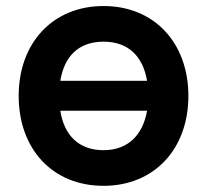

<svg xmlns="http://www.w3.org/2000/svg" viewBox="-20 -598 684 634"><path d="M321.9 -578.1C155.2 -578.1 41.7 -457.3 41.7 -281.2C41.7 -107.3 152.1 15.6 321.9 15.6C489.6 15.6 602.1 -106.3 602.1 -281.2C602.1 -455.2 490.6 -578.1 321.9 -578.1ZM321.9 -460.4C404.2 -460.4 452.1 -411.5 465.6 -331.2H179.2C191.7 -409.4 237.5 -460.4 321.9 -460.4ZM321.9 -102.1C240.6 -102.1 191.7 -151 179.2 -232.3H465.6C452.1 -154.2 404.2 -102.1 321.9 -102.1Z"/></svg>

Font: Manrope3 Bold
Style: Regular
Weight: 700
Designer: Mikhail Sharanda
Foundry: Mikhail Sharanda
Version: Version 3.000;PS 003.000;hotconv 1.0.88;makeotf.lib2.5.64775